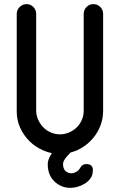

<svg xmlns="http://www.w3.org/2000/svg" viewBox="-20 -745 580 929"><path d="M155 -211Q155 -187 164.5 -166Q174 -145 189.5 -129Q205 -113 226 -104Q247 -95 270 -95Q293 -95 314 -104Q335 -113 351 -128.5Q367 -144 376 -165Q385 -186 385 -209V-678Q385 -697 398.5 -711Q412 -725 432 -725Q452 -725 465.5 -711Q479 -697 479 -678V-209Q479 -166 462.5 -128.5Q446 -91 417.5 -62.5Q389 -34 351 -17Q336 -11 321 -7L302 14Q285 34 285 49Q285 76 303 87Q321 98 340.5 90.5Q360 83 368.5 66.5Q377 50 395.5 49Q414 48 422.5 57.5Q431 67 429 82Q429 103 417.5 118.5Q406 134 389.5 144Q373 154 354.5 159Q336 164 321 164Q276 164 243.5 133Q211 102 211 49Q211 31 224 7Q228 1 231 -4Q210 -8 190 -17Q152 -33 123.5 -61Q95 -89 78 -126Q61 -163 61 -205V-678Q61 -697 75 -711Q89 -725 109 -725Q128 -725 141.5 -711Q155 -697 155 -678Z"/></svg>

Font: VDS
Style: Regular
Weight: 400
Designer: artmaker
Foundry: artmaker
Version: Version 1.000 2009 initial release